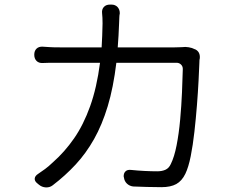

<svg xmlns="http://www.w3.org/2000/svg" viewBox="-20 -804 1040 835"><path d="M830 -589Q851 -578 849 -551Q848 -546 847.5 -543Q847 -540 847 -529Q846 -501 843.5 -452.5Q841 -404 836.5 -346.5Q832 -289 825.5 -231Q819 -173 809.5 -125Q800 -77 786 -48Q771 -17 746.5 -3.5Q722 10 682 10Q645 10 618 9Q591 8 559 7Q543 5 532 -5.5Q521 -16 519 -32L518 -35Q517 -50 525.5 -58.5Q534 -67 550 -65Q579 -62 609 -60.5Q639 -59 664 -59Q685 -59 700 -66Q715 -73 723 -91Q738 -121 748 -172Q758 -223 763.5 -283.5Q769 -344 771.5 -402.5Q774 -461 775 -504Q775 -516 767 -523.5Q759 -531 748 -531H486Q473 -423 448.5 -342Q424 -261 389 -199Q354 -137 309 -88.5Q264 -40 209 2Q196 12 179 11Q162 10 149 -1L143 -6Q130 -16 131 -27.5Q132 -39 146 -48Q162 -59 176 -69Q190 -79 211 -99Q261 -143 302 -202Q343 -261 372 -342Q401 -423 415 -531H241Q211 -531 197 -531Q183 -531 166 -530Q149 -529 139 -539Q129 -549 129 -566Q129 -583 139 -592.5Q149 -602 166 -601Q183 -600 197 -599Q211 -598 240 -598H422Q425 -647 426 -702Q426 -717 425.5 -726.5Q425 -736 424 -746Q422 -763 431.5 -773.5Q441 -784 458 -784H465Q481 -784 491 -773.5Q501 -763 501 -746Q499 -736 499 -729Q499 -722 498 -704Q496 -648 492 -598H740Q746 -598 758.5 -598.5Q771 -599 773 -599Q785 -601 800.5 -598.5Q816 -596 827 -590Z"/></svg>

Font: Chiron GoRound TC N
Style: Regular
Weight: 350
Designer: Ryoko NISHIZUKA 西塚涼子 (kana, bopomofo & ideographs); Paul D. Hunt (Latin, Greek & Cyrillic); Sandoll Communications 산돌커뮤니
Foundry: Adobe
Version: Version 1.000;hotconv 1.1.1;makeotfexe 2.6.0